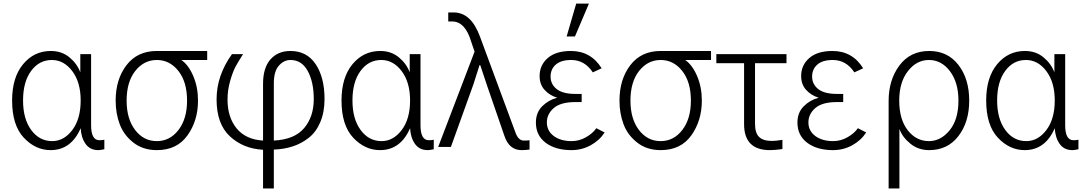

<svg xmlns="http://www.w3.org/2000/svg" viewBox="-20 -812 5995 1061"><path d="M46.9 -256.8Q46.9 -383.8 107.4 -457Q168 -530.3 260.7 -530.3Q321.3 -530.3 363.8 -495.1Q406.2 -460 423.8 -412.1V-512.7H483.4V-120.1Q483.4 -37.1 529.3 -37.1Q546.9 -37.1 556.6 -40V12.7Q535.2 17.6 523.4 17.6Q477.5 17.6 453.1 -16.6Q428.7 -50.8 425.8 -103.5Q373 17.6 259.8 17.6Q175.8 17.6 111.3 -51.3Q46.9 -120.1 46.9 -256.8ZM107.4 -256.8Q107.4 -155.3 152.3 -93.8Q197.3 -32.2 268.6 -32.2Q333 -32.2 379.4 -93.3Q425.8 -154.3 425.8 -256.8Q425.8 -357.4 379.4 -418.9Q333 -480.5 266.6 -480.5Q196.3 -480.5 151.9 -419.9Q107.4 -359.4 107.4 -256.8Z M619.1 -255.9Q619.1 -374 679.2 -452.1Q739.3 -530.3 846.7 -530.3H1125V-480.5H982.4Q1022.5 -452.1 1048.3 -391.1Q1074.2 -330.1 1074.2 -255.9Q1074.2 -145.5 1016.1 -64Q958 17.6 846.7 17.6Q770.5 17.6 717.3 -23.9Q664.1 -65.4 641.6 -125.5Q619.1 -185.5 619.1 -255.9ZM679.7 -255.9Q679.7 -155.3 726.6 -93.8Q773.4 -32.2 846.7 -32.2Q918.9 -32.2 966.3 -93.8Q1013.7 -155.3 1013.7 -255.9Q1013.7 -359.4 965.8 -419.9Q918 -480.5 846.7 -480.5Q775.4 -480.5 727.5 -419.9Q679.7 -359.4 679.7 -255.9Z M1176.8 -262.7Q1176.8 -394.5 1261.7 -512.7H1323.2Q1297.9 -473.6 1282.2 -444.8Q1266.6 -416 1252 -365.2Q1237.3 -314.5 1237.3 -261.7Q1237.3 -164.1 1287.6 -102.5Q1337.9 -41 1433.6 -35.2V-348.6Q1433.6 -437.5 1474.6 -483.9Q1515.6 -530.3 1585 -530.3Q1675.8 -530.3 1724.6 -457Q1773.4 -383.8 1773.4 -264.6Q1773.4 -192.4 1750 -137.2Q1726.6 -82 1686 -50.3Q1645.5 -18.6 1597.2 -2.9Q1548.8 12.7 1493.2 14.6V229.5H1433.6V15.6Q1324.2 9.8 1250.5 -58.6Q1176.8 -127 1176.8 -262.7ZM1493.2 -35.2Q1607.4 -41 1660.6 -104Q1713.9 -167 1713.9 -264.6Q1713.9 -358.4 1680.7 -419.4Q1647.5 -480.5 1585 -480.5Q1548.8 -480.5 1521 -449.2Q1493.2 -418 1493.2 -351.6Z M1867.2 -256.8Q1867.2 -383.8 1927.7 -457Q1988.3 -530.3 2081.1 -530.3Q2141.6 -530.3 2184.1 -495.1Q2226.6 -460 2244.1 -412.1V-512.7H2303.7V-120.1Q2303.7 -37.1 2349.6 -37.1Q2367.2 -37.1 2377 -40V12.7Q2355.5 17.6 2343.8 17.6Q2297.9 17.6 2273.4 -16.6Q2249 -50.8 2246.1 -103.5Q2193.4 17.6 2080.1 17.6Q1996.1 17.6 1931.6 -51.3Q1867.2 -120.1 1867.2 -256.8ZM1927.7 -256.8Q1927.7 -155.3 1972.7 -93.8Q2017.6 -32.2 2088.9 -32.2Q2153.3 -32.2 2199.7 -93.3Q2246.1 -154.3 2246.1 -256.8Q2246.1 -357.4 2199.7 -418.9Q2153.3 -480.5 2086.9 -480.5Q2016.6 -480.5 1972.2 -419.9Q1927.7 -359.4 1927.7 -256.8Z M2401.4 0 2602.5 -526.4 2584 -581.1Q2550.8 -693.4 2478.5 -693.4H2457V-743.2H2487.3Q2584 -743.2 2632.8 -608.4L2829.1 -78.1Q2844.7 -35.2 2875 -35.2Q2898.4 -35.2 2906.2 -37.1V14.6Q2879.9 17.6 2862.3 17.6Q2793.9 17.6 2767.6 -60.5L2669.9 -343.8Q2667 -353.5 2654.8 -389.6Q2642.6 -425.8 2633.8 -452.1H2629.9Q2608.4 -382.8 2595.7 -344.7L2471.7 0Z M2941.4 -134.8Q2941.4 -189.5 2975.6 -224.1Q3009.8 -258.8 3057.6 -271.5V-272.5Q3016.6 -285.2 2989.3 -315.4Q2961.9 -345.7 2961.9 -391.6Q2961.9 -452.1 3006.8 -491.2Q3051.8 -530.3 3134.8 -530.3Q3245.1 -530.3 3304.7 -434.6L3255.9 -412.1Q3210.9 -480.5 3136.7 -480.5Q3080.1 -480.5 3051.3 -455.1Q3022.5 -429.7 3022.5 -388.7Q3022.5 -346.7 3056.2 -319.8Q3089.8 -293 3160.2 -293H3194.3V-248H3160.2Q3078.1 -248 3040 -214.8Q3002 -181.6 3002 -135.7Q3002 -88.9 3040 -60.5Q3078.1 -32.2 3138.7 -32.2Q3180.7 -32.2 3218.3 -53.7Q3255.9 -75.2 3275.4 -103.5L3321.3 -80.1Q3293 -36.1 3244.1 -9.3Q3195.3 17.6 3137.7 17.6Q3049.8 17.6 2995.6 -22.9Q2941.4 -63.5 2941.4 -134.8ZM3111.3 -610.4 3164.1 -792H3234.4L3157.2 -610.4Z M3403.3 -255.9Q3403.3 -374 3463.4 -452.1Q3523.4 -530.3 3630.9 -530.3H3909.2V-480.5H3766.6Q3806.6 -452.1 3832.5 -391.1Q3858.4 -330.1 3858.4 -255.9Q3858.4 -145.5 3800.3 -64Q3742.2 17.6 3630.9 17.6Q3554.7 17.6 3501.5 -23.9Q3448.2 -65.4 3425.8 -125.5Q3403.3 -185.5 3403.3 -255.9ZM3463.9 -255.9Q3463.9 -155.3 3510.7 -93.8Q3557.6 -32.2 3630.9 -32.2Q3703.1 -32.2 3750.5 -93.8Q3797.9 -155.3 3797.9 -255.9Q3797.9 -359.4 3750 -419.9Q3702.1 -480.5 3630.9 -480.5Q3559.6 -480.5 3511.7 -419.9Q3463.9 -359.4 3463.9 -255.9Z M3938.5 -462.9V-512.7H4326.2V-462.9H4152.3V-127.9Q4152.3 -77.1 4174.8 -55.2Q4197.3 -33.2 4245.1 -33.2Q4266.6 -33.2 4303.7 -39.1V11.7Q4262.7 17.6 4234.4 17.6Q4091.8 17.6 4091.8 -126V-462.9Z M4386.7 -134.8Q4386.7 -189.5 4420.9 -224.1Q4455.1 -258.8 4502.9 -271.5V-272.5Q4461.9 -285.2 4434.6 -315.4Q4407.2 -345.7 4407.2 -391.6Q4407.2 -452.1 4452.1 -491.2Q4497.1 -530.3 4580.1 -530.3Q4690.4 -530.3 4750 -434.6L4701.2 -412.1Q4656.2 -480.5 4582 -480.5Q4525.4 -480.5 4496.6 -455.1Q4467.8 -429.7 4467.8 -388.7Q4467.8 -346.7 4501.5 -319.8Q4535.2 -293 4605.5 -293H4639.6V-248H4605.5Q4523.4 -248 4485.4 -214.8Q4447.3 -181.6 4447.3 -135.7Q4447.3 -88.9 4485.4 -60.5Q4523.4 -32.2 4584 -32.2Q4626 -32.2 4663.6 -53.7Q4701.2 -75.2 4720.7 -103.5L4766.6 -80.1Q4738.3 -36.1 4689.5 -9.3Q4640.6 17.6 4583 17.6Q4495.1 17.6 4440.9 -22.9Q4386.7 -63.5 4386.7 -134.8Z M5113.3 -32.2Q5178.7 -32.2 5227.5 -91.8Q5276.4 -151.4 5276.4 -255.9Q5276.4 -356.4 5229.5 -418.5Q5182.6 -480.5 5113.3 -480.5Q5044.9 -480.5 4997.1 -418.9Q4949.2 -357.4 4949.2 -255.9Q4949.2 -152.3 4996.1 -92.3Q5043 -32.2 5113.3 -32.2ZM4890.6 229.5V-254.9Q4890.6 -370.1 4950.2 -450.2Q5009.8 -530.3 5115.2 -530.3Q5216.8 -530.3 5276.4 -453.1Q5335.9 -376 5335.9 -255.9Q5335.9 -137.7 5276.4 -60.1Q5216.8 17.6 5114.3 17.6Q5054.7 17.6 5010.7 -18.1Q4966.8 -53.7 4950.2 -99.6V229.5Z M5429.7 -256.8Q5429.7 -383.8 5490.2 -457Q5550.8 -530.3 5643.6 -530.3Q5704.1 -530.3 5746.6 -495.1Q5789.1 -460 5806.6 -412.1V-512.7H5866.2V-120.1Q5866.2 -37.1 5912.1 -37.1Q5929.7 -37.1 5939.5 -40V12.7Q5918 17.6 5906.2 17.6Q5860.4 17.6 5835.9 -16.6Q5811.5 -50.8 5808.6 -103.5Q5755.9 17.6 5642.6 17.6Q5558.6 17.6 5494.1 -51.3Q5429.7 -120.1 5429.7 -256.8ZM5490.2 -256.8Q5490.2 -155.3 5535.2 -93.8Q5580.1 -32.2 5651.4 -32.2Q5715.8 -32.2 5762.2 -93.3Q5808.6 -154.3 5808.6 -256.8Q5808.6 -357.4 5762.2 -418.9Q5715.8 -480.5 5649.4 -480.5Q5579.1 -480.5 5534.7 -419.9Q5490.2 -359.4 5490.2 -256.8Z"/></svg>

Font: Gothic A1 Light
Style: Regular
Weight: 300
Version: Version 2.50